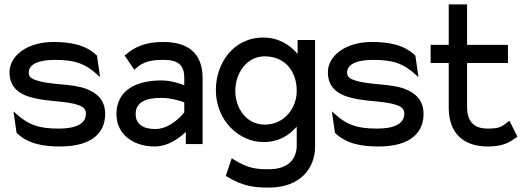

<svg xmlns="http://www.w3.org/2000/svg" viewBox="-20 -652 2384 869"><path d="M23 -325C23 -241 89 -215 159 -203C214 -193 283 -193 330 -178C352 -171 369 -161 369 -138C369 -89 318 -70 246 -70C158 -70 110 -85 51 -139L41 -148L55 -51L57 -49C108 0 179 11 252 11C403 11 456 -57 456 -136C456 -201 417 -232 370 -250C306 -274 210 -267 146 -288C125 -295 110 -302 110 -323C110 -365 162 -381 228 -381C316 -381 364 -366 423 -312L433 -303L419 -400L417 -402C366 -451 295 -462 222 -462C102 -462 23 -399 23 -325Z M507 -135C507 -46 581 11 680 11C746 11 799 -34 821 -55V0H897V-298C897 -409 834 -462 719 -462C638 -462 590 -440 548 -404L544 -401L588 -336L592 -340C627 -372 660 -381 719 -381C786 -381 814 -359 814 -298V-266C799 -272 756 -288 710 -288C600 -288 507 -246 507 -135ZM594 -136C594 -193 646 -209 710 -209C755 -209 800 -194 814 -189V-143C806 -133 752 -68 683 -68C629 -68 594 -89 594 -136Z M957 -245C957 -103 1065 -9 1172 -9C1240 -9 1288 -38 1323 -79V6C1323 75 1276 114 1198 114C1145 114 1102 112 1035 68L1029 64L1002 144L1005 146C1081 193 1136 197 1198 197C1339 197 1406 109 1406 12V-471H1327V-408C1293 -448 1242 -482 1172 -482C1034 -482 957 -363 957 -245ZM1045 -240C1045 -323 1098 -397 1178 -397C1269 -397 1323 -331 1323 -240C1323 -164 1268 -88 1178 -88C1094 -88 1045 -164 1045 -240Z M1464 -325C1464 -241 1530 -215 1600 -203C1655 -193 1724 -193 1771 -178C1793 -171 1810 -161 1810 -138C1810 -89 1759 -70 1687 -70C1599 -70 1551 -85 1492 -139L1482 -148L1496 -51L1498 -49C1549 0 1620 11 1693 11C1844 11 1897 -57 1897 -136C1897 -201 1858 -232 1811 -250C1747 -274 1651 -267 1587 -288C1566 -295 1551 -302 1551 -323C1551 -365 1603 -381 1669 -381C1757 -381 1805 -366 1864 -312L1874 -303L1860 -400L1858 -402C1807 -451 1736 -462 1663 -462C1543 -462 1464 -399 1464 -325Z M1929 -367H2011V-160C2013 -50 2076 11 2188 11C2258 11 2286 -8 2319 -31L2322 -33L2286 -105L2281 -102C2252 -81 2247 -70 2188 -70C2123 -70 2094 -104 2094 -168V-367H2279V-449H2094V-632H2011V-449H1929Z"/></svg>

Font: Charger Sport
Style: SeBd
Weight: 600
Designer: Jasper
Foundry: Cannot Into Space Fonts
Version: Version 1.1